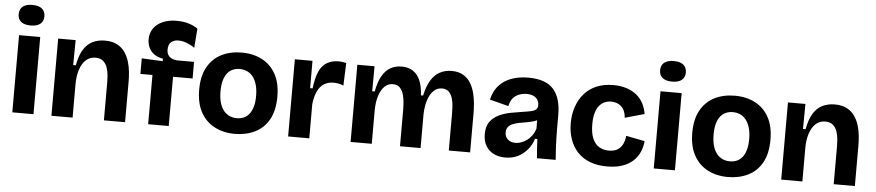

<svg xmlns="http://www.w3.org/2000/svg" viewBox="-43 -1012 5933 1301"><g transform="rotate(5 2923.0 -361.5)"><path d="M61 0V-525H205V0ZM133 -597Q91 -597 68.5 -615Q46 -633 46 -666Q46 -701 68.5 -719Q91 -737 133 -737Q176 -737 198.5 -719Q221 -701 221 -666Q221 -633 198.5 -615Q176 -597 133 -597Z M327 0V-312V-525H446L444 -355H462Q474 -422 499 -462.5Q524 -503 561 -521Q598 -539 645 -539Q694 -539 727 -521.5Q760 -504 780 -475.5Q800 -447 810.5 -412.5Q821 -378 824.5 -342.5Q828 -307 828 -276V0H684V-260Q684 -278 682 -304.5Q680 -331 671.5 -357Q663 -383 644 -400.5Q625 -418 591 -418Q552 -418 525.5 -393.5Q499 -369 485 -326Q471 -283 471 -226V0Z M985 0V-335H903V-441L1046 -434V-451Q1007 -458 983 -476.5Q959 -495 948.5 -520.5Q938 -546 938 -573Q938 -617 960.5 -648.5Q983 -680 1023 -697.5Q1063 -715 1117 -715Q1163 -715 1200 -703.5Q1237 -692 1261 -674L1251 -543Q1226 -561 1197 -572Q1168 -583 1141 -583Q1111 -583 1091.5 -567Q1072 -551 1072 -516Q1072 -492 1082 -477.5Q1092 -463 1108.5 -456Q1125 -449 1143 -448H1258V-335H1125V0Z M1575 14Q1497 14 1437 -17.5Q1377 -49 1343 -110.5Q1309 -172 1309 -264Q1309 -357 1343.5 -418Q1378 -479 1438 -509Q1498 -539 1575 -539Q1653 -539 1713 -508Q1773 -477 1807 -415.5Q1841 -354 1841 -262Q1841 -168 1806.5 -106.5Q1772 -45 1711.5 -15.5Q1651 14 1575 14ZM1579 -93Q1604 -93 1625 -101.5Q1646 -110 1662 -129Q1678 -148 1687.5 -179Q1697 -210 1697 -254Q1697 -301 1686.5 -334Q1676 -367 1659 -387.5Q1642 -408 1619 -417.5Q1596 -427 1571 -427Q1547 -427 1526 -418.5Q1505 -410 1489 -391.5Q1473 -373 1463.5 -342Q1454 -311 1454 -265Q1454 -219 1464 -186Q1474 -153 1491.5 -132.5Q1509 -112 1531.5 -102.5Q1554 -93 1579 -93Z M1937 0V-258V-525H2057V-339H2074Q2082 -409 2101 -452.5Q2120 -496 2153.5 -516.5Q2187 -537 2236 -537Q2247 -537 2259 -535.5Q2271 -534 2286 -530L2280 -376Q2263 -384 2245 -387Q2227 -390 2212 -390Q2174 -390 2146.5 -372Q2119 -354 2103 -319Q2087 -284 2081 -234V0Z M2362 0V-325V-525H2479L2478 -355H2495Q2507 -419 2529.5 -459.5Q2552 -500 2585.5 -519.5Q2619 -539 2663 -539Q2698 -539 2724 -527Q2750 -515 2768 -492.5Q2786 -470 2796.5 -435.5Q2807 -401 2809 -356H2824Q2838 -420 2862.5 -460.5Q2887 -501 2923 -520Q2959 -539 3003 -539Q3050 -539 3082 -520Q3114 -501 3132.5 -470Q3151 -439 3160 -403Q3169 -367 3172 -332.5Q3175 -298 3175 -272V0H3030V-256Q3030 -274 3028.5 -300.5Q3027 -327 3019.5 -353.5Q3012 -380 2995 -397.5Q2978 -415 2948 -415Q2915 -415 2891 -392Q2867 -369 2853.5 -328Q2840 -287 2838 -231V0H2698V-251Q2698 -269 2696 -296.5Q2694 -324 2686.5 -351Q2679 -378 2662 -396.5Q2645 -415 2613 -415Q2581 -415 2557.5 -392Q2534 -369 2520.5 -328Q2507 -287 2506 -230V0Z M3415 14Q3371 14 3337 -2.5Q3303 -19 3283 -51.5Q3263 -84 3263 -132Q3263 -186 3286.5 -217.5Q3310 -249 3348 -266.5Q3386 -284 3428 -291.5Q3470 -299 3508 -305Q3544 -310 3566 -315.5Q3588 -321 3597.5 -331Q3607 -341 3607 -359Q3607 -379 3597.5 -394.5Q3588 -410 3569.5 -419Q3551 -428 3523 -428Q3495 -428 3470.5 -418.5Q3446 -409 3429 -388.5Q3412 -368 3406 -335L3278 -368Q3288 -413 3310 -445Q3332 -477 3364.5 -498Q3397 -519 3437.5 -529Q3478 -539 3524 -539Q3584 -539 3627 -524Q3670 -509 3696.5 -478.5Q3723 -448 3735.5 -404.5Q3748 -361 3748 -304V-214Q3748 -180 3749 -143.5Q3750 -107 3752 -71Q3754 -35 3757 0H3630Q3627 -28 3624.5 -61.5Q3622 -95 3621 -130H3605Q3593 -90 3566.5 -57.5Q3540 -25 3502 -5.5Q3464 14 3415 14ZM3475 -91Q3494 -91 3514 -98Q3534 -105 3552.5 -118.5Q3571 -132 3586 -152.5Q3601 -173 3609 -201L3608 -273L3631 -270Q3615 -257 3591.5 -249.5Q3568 -242 3542.5 -237.5Q3517 -233 3492 -228.5Q3467 -224 3447 -216Q3427 -208 3415 -194Q3403 -180 3403 -156Q3403 -126 3423 -108.5Q3443 -91 3475 -91Z M4107 14Q4039 14 3988.5 -6Q3938 -26 3904.5 -62.5Q3871 -99 3854 -148.5Q3837 -198 3837 -256Q3837 -317 3854.5 -368.5Q3872 -420 3905.5 -458.5Q3939 -497 3988.5 -518Q4038 -539 4103 -539Q4153 -539 4193 -526Q4233 -513 4261.5 -489.5Q4290 -466 4307 -433.5Q4324 -401 4330 -362L4198 -325Q4196 -358 4183 -380.5Q4170 -403 4147.5 -414.5Q4125 -426 4097 -426Q4072 -426 4051.5 -416.5Q4031 -407 4015.5 -387.5Q4000 -368 3991.5 -337Q3983 -306 3983 -262Q3983 -204 3998.5 -167Q4014 -130 4042.5 -112Q4071 -94 4109 -94Q4149 -94 4172 -110Q4195 -126 4206 -151.5Q4217 -177 4219 -204L4346 -179Q4343 -140 4327.5 -104.5Q4312 -69 4283 -42.5Q4254 -16 4210.5 -1Q4167 14 4107 14Z M4424 0V-525H4568V0ZM4496 -597Q4454 -597 4431.5 -615Q4409 -633 4409 -666Q4409 -701 4431.5 -719Q4454 -737 4496 -737Q4539 -737 4561.5 -719Q4584 -701 4584 -666Q4584 -633 4561.5 -615Q4539 -597 4496 -597Z M4929 14Q4851 14 4791 -17.5Q4731 -49 4697 -110.5Q4663 -172 4663 -264Q4663 -357 4697.5 -418Q4732 -479 4792 -509Q4852 -539 4929 -539Q5007 -539 5067 -508Q5127 -477 5161 -415.5Q5195 -354 5195 -262Q5195 -168 5160.5 -106.5Q5126 -45 5065.5 -15.5Q5005 14 4929 14ZM4933 -93Q4958 -93 4979 -101.5Q5000 -110 5016 -129Q5032 -148 5041.5 -179Q5051 -210 5051 -254Q5051 -301 5040.5 -334Q5030 -367 5013 -387.5Q4996 -408 4973 -417.5Q4950 -427 4925 -427Q4901 -427 4880 -418.5Q4859 -410 4843 -391.5Q4827 -373 4817.5 -342Q4808 -311 4808 -265Q4808 -219 4818 -186Q4828 -153 4845.5 -132.5Q4863 -112 4885.5 -102.5Q4908 -93 4933 -93Z M5291 0V-312V-525H5410L5408 -355H5426Q5438 -422 5463 -462.5Q5488 -503 5525 -521Q5562 -539 5609 -539Q5658 -539 5691 -521.5Q5724 -504 5744 -475.5Q5764 -447 5774.5 -412.5Q5785 -378 5788.5 -342.5Q5792 -307 5792 -276V0H5648V-260Q5648 -278 5646 -304.5Q5644 -331 5635.5 -357Q5627 -383 5608 -400.5Q5589 -418 5555 -418Q5516 -418 5489.5 -393.5Q5463 -369 5449 -326Q5435 -283 5435 -226V0Z"/></g></svg>

Font: Bricolage Grotesque 18pt
Style: Bold
Weight: 700
Designer: Mathieu Triay
Foundry: Atelier Triay
Version: Version 1.000;gftools[0.9.30]